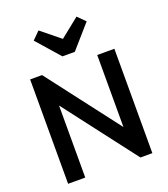

<svg xmlns="http://www.w3.org/2000/svg" viewBox="-170 -1091 1057 1210"><g transform="rotate(-20 358.5 -486.0)"><path d="M76 0V-700H156L191 -568V0ZM561 0 142 -547 156 -700 575 -153ZM561 0 526 -123V-700H641V0ZM486 -972 536 -922 400 -767H317L181 -922L231 -972L395 -839L321 -840Z"/></g></svg>

Font: Outfit Thin Medium
Style: Regular
Weight: 500
Version: Version 1.100;gftools[0.9.27]